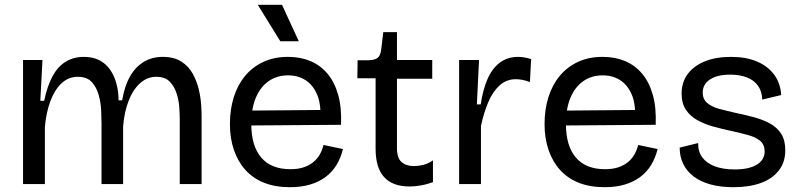

<svg xmlns="http://www.w3.org/2000/svg" viewBox="-20 -767 3333 800"><path d="M76 0V-313V-517H157L148 -347H164Q177 -409 199 -449.5Q221 -490 254 -510Q287 -530 329 -530Q367 -530 394 -516Q421 -502 438.5 -477Q456 -452 465 -419Q474 -386 474 -349H489Q499 -409 522 -449Q545 -489 579.5 -509.5Q614 -530 658 -530Q705 -530 735.5 -510.5Q766 -491 783 -460Q800 -429 808 -395.5Q816 -362 818 -332Q820 -302 820 -285V0H729V-269Q729 -290 727 -320Q725 -350 715.5 -379Q706 -408 686.5 -427.5Q667 -447 631 -447Q594 -447 564.5 -421Q535 -395 516.5 -348.5Q498 -302 493 -241V0H403V-254Q403 -276 401.5 -308Q400 -340 391 -372Q382 -404 362 -425.5Q342 -447 304 -447Q265 -447 236 -419.5Q207 -392 189.5 -344.5Q172 -297 167 -237V0Z M1189 13Q1127 13 1080.5 -5.5Q1034 -24 1002.5 -59Q971 -94 954.5 -142.5Q938 -191 938 -250Q938 -311 954 -362Q970 -413 1001 -450.5Q1032 -488 1077 -509Q1122 -530 1180 -530Q1232 -530 1273.5 -512.5Q1315 -495 1344.5 -460Q1374 -425 1389 -372Q1404 -319 1401 -247L996 -244V-306L1344 -309L1314 -267Q1319 -329 1302.5 -370Q1286 -411 1254.5 -432Q1223 -453 1180 -453Q1134 -453 1099.5 -429Q1065 -405 1046 -360Q1027 -315 1027 -251Q1027 -159 1068.5 -110.5Q1110 -62 1190 -62Q1222 -62 1245.5 -70Q1269 -78 1285.5 -91.5Q1302 -105 1312.5 -123.5Q1323 -142 1328 -163L1409 -146Q1400 -109 1382 -79.5Q1364 -50 1336.5 -29.5Q1309 -9 1272 2Q1235 13 1189 13ZM1148 -595 1054 -747H1155L1225 -595Z M1687 10Q1652 10 1625.5 0.5Q1599 -9 1581 -28.5Q1563 -48 1554 -77.5Q1545 -107 1545 -148V-441H1469L1470 -516H1516Q1542 -517 1553.5 -526Q1565 -535 1568 -558L1577 -633H1634V-517H1781V-439H1634V-150Q1634 -108 1653.5 -91.5Q1673 -75 1705 -75Q1724 -75 1744 -80Q1764 -85 1784 -99V-8Q1756 2 1731.5 6Q1707 10 1687 10Z M1893 0V-277V-517H1976L1967 -332H1983Q1992 -393 2011 -437Q2030 -481 2062 -505.5Q2094 -530 2139 -530Q2150 -530 2163 -528Q2176 -526 2193 -521L2188 -425Q2173 -431 2158 -434Q2143 -437 2129 -437Q2090 -437 2061.5 -411Q2033 -385 2014.5 -341.5Q1996 -298 1984 -242V0Z M2500 13Q2438 13 2391.5 -5.5Q2345 -24 2313.5 -59Q2282 -94 2265.5 -142.5Q2249 -191 2249 -250Q2249 -311 2265 -362Q2281 -413 2312 -450.5Q2343 -488 2388 -509Q2433 -530 2491 -530Q2543 -530 2584.5 -512.5Q2626 -495 2655.5 -460Q2685 -425 2700 -372Q2715 -319 2712 -247L2307 -244V-306L2655 -309L2625 -267Q2630 -329 2613.5 -370Q2597 -411 2565.5 -432Q2534 -453 2491 -453Q2445 -453 2410.5 -429Q2376 -405 2357 -360Q2338 -315 2338 -251Q2338 -159 2379.5 -110.5Q2421 -62 2501 -62Q2533 -62 2556.5 -70Q2580 -78 2596.5 -91.5Q2613 -105 2623.5 -123.5Q2634 -142 2639 -163L2720 -146Q2711 -109 2693 -79.5Q2675 -50 2647.5 -29.5Q2620 -9 2583 2Q2546 13 2500 13Z M3036 13Q2982 13 2940.5 1.5Q2899 -10 2870.5 -31.5Q2842 -53 2827 -83.5Q2812 -114 2812 -152L2889 -171Q2888 -136 2906 -111.5Q2924 -87 2958.5 -74Q2993 -61 3041 -61Q3101 -61 3133.5 -81Q3166 -101 3166 -136Q3166 -164 3148 -179.5Q3130 -195 3098 -204Q3066 -213 3024 -222Q2987 -230 2951 -240Q2915 -250 2885.5 -266.5Q2856 -283 2838 -309.5Q2820 -336 2820 -377Q2820 -424 2845 -458Q2870 -492 2916 -511Q2962 -530 3026 -530Q3089 -530 3134.5 -510.5Q3180 -491 3206 -455.5Q3232 -420 3235 -371L3156 -352Q3155 -386 3138.5 -409.5Q3122 -433 3092 -444.5Q3062 -456 3022 -456Q2969 -456 2938.5 -436Q2908 -416 2908 -381Q2908 -354 2926.5 -338Q2945 -322 2976.5 -313.5Q3008 -305 3048 -296Q3087 -288 3123.5 -278Q3160 -268 3189 -252Q3218 -236 3235 -209.5Q3252 -183 3252 -141Q3252 -91 3225 -56.5Q3198 -22 3150 -4.5Q3102 13 3036 13Z"/></svg>

Font: Bricolage Grotesque 48pt Condensed ExtraBold
Style: Regular
Weight: 400
Version: Version 1.000;gftools[0.9.30]